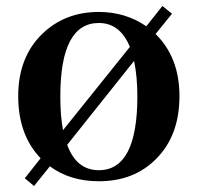

<svg xmlns="http://www.w3.org/2000/svg" viewBox="-20 -591 661 643"><path d="M205 -106Q236 -21 311 -21Q440 -21 440 -268Q440 -335 429 -387ZM415 -434Q382 -514 311 -514Q182 -514 182 -268Q182 -203 191 -155ZM501 -477Q581 -399 581 -269Q581 -137 503 -59Q429 16 311 16Q215 16 147 -34L94 32L63 6L116 -61Q41 -139 41 -269Q41 -399 121 -477Q197 -551 311 -551Q400 -551 470 -503L524 -571L556 -545Z"/></svg>

Font: Source Han Serif JP
Style: Bold
Weight: 700
Designer: Ryoko NISHIZUKA  (kana & ideographs); Frank Grießhammer (Latin, Greek & Cyrillic); Wenlong ZHANG  (bopomofo); Sandoll Co
Foundry: Adobe Systems Incorporated
Version: Version 1.000;PS 1;hotconv 16.6.53;makeotf.lib2.5.65590